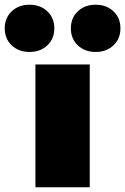

<svg xmlns="http://www.w3.org/2000/svg" viewBox="-99 -793 530 813"><path d="M281 -520V0H51V-520ZM26 -573Q-20 -573 -49.5 -601Q-79 -629 -79 -673Q-79 -717 -49.5 -745Q-20 -773 26 -773Q72 -773 101.5 -745Q131 -717 131 -673Q131 -629 101.5 -601Q72 -573 26 -573ZM306 -573Q260 -573 230.5 -601Q201 -629 201 -673Q201 -717 230.5 -745Q260 -773 306 -773Q352 -773 381.5 -745Q411 -717 411 -673Q411 -629 381.5 -601Q352 -573 306 -573Z"/></svg>

Font: Metropolitano Black
Style: Regular
Weight: 900
Designer: Fonts by Alex Slobzheninov & Chris M. Simpson / Changes by Cristiano Sobral
Foundry: Fonts by Alex Slobzheninov & Chris M. Simpson / Changes by Cristiano Sobral
Version: Version 1.00;August 30, 2020;FontCreator 13.0.0.2681 64-bit